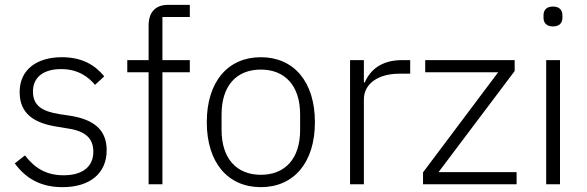

<svg xmlns="http://www.w3.org/2000/svg" viewBox="-20 -760 2423 792"><path d="M238 12C351 12 420 -45 420 -140C420 -222 371 -267 267 -283L226 -289C153 -301 116 -324 116 -383C116 -441 159 -475 232 -475C303 -475 345 -442 372 -410L410 -445C372 -491 320 -524 235 -524C136 -524 61 -476 61 -380C61 -288 125 -251 218 -237L260 -230C334 -219 365 -188 365 -134C365 -72 320 -37 242 -37C174 -37 125 -64 83 -119L41 -86C87 -23 149 12 238 12Z M593 0H650V-462H763V-512H650V-690H763V-740H673C619 -740 593 -707 593 -655V-512H505V-462H593Z M1056 12C1191 12 1279 -88 1279 -256C1279 -424 1191 -524 1056 -524C921 -524 833 -424 833 -256C833 -88 921 12 1056 12ZM1056 -39C957 -39 894 -105 894 -224V-288C894 -408 957 -473 1056 -473C1155 -473 1218 -407 1218 -288V-224C1218 -104 1155 -39 1056 -39Z M1481 0V-350C1481 -416 1542 -456 1627 -456H1672V-512H1638C1550 -512 1505 -468 1485 -420H1481V-512H1424V0Z M2111 0V-50H1789L2103 -467V-512H1734V-462H2035L1725 -49V0Z M2261 -651C2288 -651 2300 -666 2300 -687V-697C2300 -718 2288 -733 2261 -733C2234 -733 2222 -718 2222 -697V-687C2222 -666 2234 -651 2261 -651ZM2233 0H2290V-512H2233Z"/></svg>

Font: IBM Plex Devanagari Light
Style: Regular
Weight: 300
Designer: Mike Abbink, Paul van der Laan, Pieter van Rosmalen, Erin McLaughlin
Foundry: Bold Monday
Version: Version 1.0